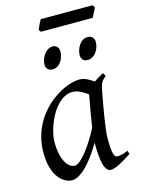

<svg xmlns="http://www.w3.org/2000/svg" viewBox="-122 -868 707 959"><g transform="rotate(-15 231.0 -389.0)"><path d="M93 -185C93 -260 153 -406 244 -406C277 -406 309 -382 322 -372C318 -353 299 -247 294 -209C256 -133 194 -47 162 -47C119 -47 93 -110 93 -185ZM26 -149C26 -24 88 20 130 20C188 20 257 -81 286 -133C286 -42 296 20 331 20C353 20 391 -1 440 -33L434 -51C419 -44 400 -37 378 -37C359 -37 354 -74 354 -136C354 -184 379 -321 389 -371L394 -394C400 -421 417 -433 426 -440L416 -457C403 -450 381 -438 367 -427C341 -444 321 -457 294 -457C205 -457 26 -351 26 -149ZM207 -651C170 -651 145 -605 145 -574C145 -547 165 -540 178 -540C217 -540 239 -582 239 -616C239 -642 223 -651 207 -651ZM388 -651C347 -651 327 -602 327 -574C327 -559 334 -540 360 -540C397 -540 422 -581 422 -616C422 -644 403 -651 388 -651ZM462 -786 453 -798H186C176 -783 162 -749 162 -749L170 -737H438C455 -771 457 -771 462 -786Z"/></g></svg>

Font: Temporarium
Style: Italic
Weight: 400
Italic angle: -7°
Version: Version 1.1